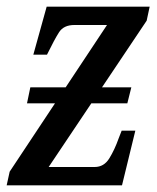

<svg xmlns="http://www.w3.org/2000/svg" viewBox="-20 -556 470 576"><path d="M0 0 9 -41 145 -246H61L71 -294H177L301 -481H203Q171 -481 157 -459Q143 -437 123 -396L121 -392H80L120 -536H429L420 -494L286 -294H374L362 -246H254L126 -55H264Q292 -55 308 -81Q324 -107 336 -141L345 -164H386L346 0Z"/></svg>

Font: Noto Serif ExtraCondensed Medium
Style: Italic
Weight: 500
Width: 2
Italic angle: -12°
Designer: Monotype Design Team
Foundry: Monotype Imaging Inc.
Version: Version 2.013; ttfautohint (v1.8.4.7-5d5b)